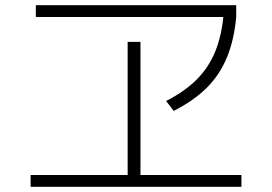

<svg xmlns="http://www.w3.org/2000/svg" viewBox="-20 -727 1040 734"><path d="M97 -13V-58H468V-567H517V-58H903V-13ZM117 -662V-707H883V-662ZM615 -341Q686 -377 732 -423Q778 -469 803 -530.5Q828 -592 835 -675L883 -662Q875 -574 847.5 -507.5Q820 -441 770.5 -391.5Q721 -342 644 -303Z"/></svg>

Font: M PLUS 2 Thin Light
Style: Regular
Weight: 300
Version: Version 1.001